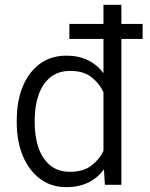

<svg xmlns="http://www.w3.org/2000/svg" viewBox="-20 -770 625 800"><path d="M49.8 -258.8V-269Q49.8 -350.1 75.2 -410.6Q100.6 -471.2 147 -504.6Q193.4 -538.1 256.3 -538.1Q308.1 -538.1 346.7 -519Q385.3 -500 411.1 -465.3V-607.9H269V-670.4H411.1V-750H485.8V-670.4H574.2V-607.9H485.8V0H417L413.1 -64.5Q387.2 -28.8 347.9 -9.5Q308.6 9.8 255.4 9.8Q193.4 9.8 147 -24.9Q100.6 -59.6 75.2 -120.1Q49.8 -180.7 49.8 -258.8ZM124.5 -269V-258.8Q124.5 -201.7 140.1 -155.3Q155.8 -108.9 188.5 -81.5Q221.2 -54.2 272 -54.2Q325.7 -54.2 359.1 -78.9Q392.6 -103.5 411.1 -141.1V-386.2Q394 -422.4 361.1 -448.5Q328.1 -474.6 272.9 -474.6Q221.7 -474.6 188.7 -447Q155.8 -419.4 140.1 -372.8Q124.5 -326.2 124.5 -269Z"/></svg>

Font: Vazirmatn RD FD Light
Style: Regular
Weight: 300
Designer: Saber Rastikerdar
Foundry: Saber Rastikerdar
Version: Version 33.003